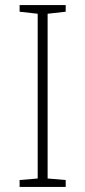

<svg xmlns="http://www.w3.org/2000/svg" viewBox="-20 -734 334 754"><path d="M238 0V-27L167 -33V-680L238 -688V-714H57V-688L128 -680V-33L57 -27V0Z"/></svg>

Font: Noto Sans Sinhala ExtraLight
Style: Regular
Weight: 200
Designer: Jelle Bosma - Monotype Design Team
Foundry: Monotype Imaging Inc.
Version: Version 2.006